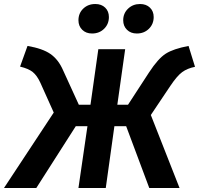

<svg xmlns="http://www.w3.org/2000/svg" viewBox="-57 -937 992 957"><path d="M401.9 -770Q371.6 -770 352.8 -788.6Q334 -807.1 334 -835.9Q334 -871.1 357.9 -894Q381.8 -917 418 -917Q448.7 -917 467.3 -898.9Q485.8 -880.9 485.8 -852.1Q485.8 -816.9 461.9 -793.5Q438 -770 401.9 -770ZM625 -770Q594.7 -770 575.9 -788.6Q557.1 -807.1 557.1 -835.9Q557.1 -870.6 581.3 -893.8Q605.5 -917 641.1 -917Q671.9 -917 690.4 -898.9Q709 -880.9 709 -852.1Q709 -816.9 685.1 -793.5Q661.1 -770 625 -770ZM882.8 -708 915 -604Q876.5 -596.2 851.1 -577.6Q825.7 -559.1 792 -508.8L694.8 -363.8L837.9 0H687L571.8 -308.1H513.2L470.2 0H334L378.9 -308.1H320.8L124 0H-37.1L210.9 -376L144 -524.9Q127.4 -561 106 -578.1Q84.5 -595.2 43 -605L80.1 -708Q155.3 -695.3 194.8 -667.7Q234.4 -640.1 257.8 -585.9L335.9 -415H394L433.1 -691.9H566.9L527.8 -415H581.1L686 -576.2Q731 -645 769 -669.4Q807.1 -693.8 882.8 -708Z"/></svg>

Font: FiraGO SemiBold
Style: Italic
Weight: 600
Italic angle: -8°
Designer: bBox Type GmbH
Foundry: bBox Type GmbH
Version: Version 1.001;PS 001.001;hotconv 1.0.88;makeotf.lib2.5.64775